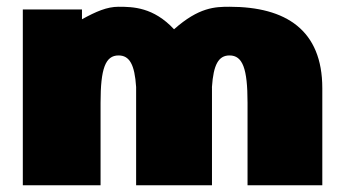

<svg xmlns="http://www.w3.org/2000/svg" viewBox="-20 -548 1021 568"><path d="M277.5 0V-244C277.5 -345 291.7 -384 330.7 -384C363.1 -384 378.4 -357.2 382.7 -290.6C382.7 -289.4 382.7 -288.2 382.7 -287V0H607.1V-287C607.1 -288.2 607.1 -289.4 607 -290.6C611.4 -357.2 626.7 -384 659 -384C698 -384 712.3 -345 712.3 -244V0H933.5V-287C933.5 -459 826 -528 659 -528C616.2 -528 568.4 -526.7 494.9 -461.4C433.9 -526.7 373.6 -528 330.7 -528C296.6 -528 264.4 -514 222.5 -491V-520H47.5V0Z"/></svg>

Font: Blink
Style: Wide
Weight: 400
Designer: Mew Too
Foundry: Cannot Into Space Fonts
Version: Version 001.000